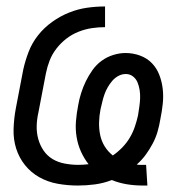

<svg xmlns="http://www.w3.org/2000/svg" viewBox="-20 -562 590 594"><path d="M422 12Q396 12 372 8Q348 4 326 -5Q300 5 273.5 8.5Q247 12 221 12Q189 12 158.5 6.5Q128 1 102 -13.5Q76 -28 57.5 -51Q39 -74 30 -102.5Q21 -131 22 -163Q23 -195 29 -227L52 -347Q58 -374 68.5 -401.5Q79 -429 97.5 -452.5Q116 -476 141 -494Q166 -512 193.5 -523Q221 -534 249 -538Q277 -542 305 -542V-478Q285 -478 264.5 -475Q244 -472 223.5 -464Q203 -456 185.5 -442.5Q168 -429 154.5 -411.5Q141 -394 133.5 -374.5Q126 -355 122 -335L99 -215Q94 -193 93.5 -172Q93 -151 98.5 -131.5Q104 -112 115 -96Q126 -80 142.5 -70Q159 -60 180 -56Q201 -52 222 -52Q230 -52 238 -52.5Q246 -53 254 -54Q240 -72 230.5 -93Q221 -114 217 -138Q213 -162 215 -187Q217 -212 222 -237Q225 -255 231 -274Q237 -293 245.5 -310.5Q254 -328 266 -345Q278 -362 294.5 -374Q311 -386 330.5 -392Q350 -398 368 -398Q392 -398 413.5 -390Q435 -382 450 -366.5Q465 -351 473 -330Q481 -309 483.5 -286.5Q486 -264 483.5 -240.5Q481 -217 476 -193Q473 -174 467.5 -155Q462 -136 452.5 -118Q443 -100 431 -83.5Q419 -67 403 -53Q408 -52 413 -52Q418 -52 422 -52H432L436 12ZM329 -81Q345 -92 358.5 -106Q372 -120 381.5 -136Q391 -152 397 -169.5Q403 -187 407 -205Q409 -218 411 -231.5Q413 -245 413.5 -258Q414 -271 412 -283.5Q410 -296 405.5 -307Q401 -318 391.5 -325.5Q382 -333 369 -333Q357 -333 346 -327Q335 -321 327 -311.5Q319 -302 313 -291.5Q307 -281 303 -269.5Q299 -258 296.5 -247Q294 -236 291 -224Q287 -204 286.5 -183.5Q286 -163 290 -144Q294 -125 304 -109Q314 -93 329 -81Z"/></svg>

Font: Lode Term
Style: Italic
Weight: 400
Italic angle: -11°
Monospace: yes
Designer: Belleve Invis
Foundry: Belleve Invis
Version: Version 29.2.0